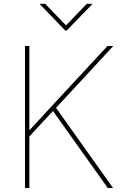

<svg xmlns="http://www.w3.org/2000/svg" viewBox="-20 -963 629 983"><path d="M127.9 -261.7 120.6 -285.2Q149.9 -316.9 176.8 -345.9Q203.6 -375 230.5 -404.3Q257.3 -433.6 286.6 -464.8L530.3 -727.5H560.1L260.7 -404.3L254.9 -398.9ZM107.9 0V-727.5H130.4V-468.8V-289.1V-273.4V0ZM532.2 0 245.1 -403.3 263.2 -416 559.1 0ZM211.4 -943.4 317.9 -833 424.3 -943.4H451.7V-940.9L321.8 -807.1H313.5L184.6 -940.9V-943.4Z"/></svg>

Font: Inter 17pt Thin
Style: Regular
Weight: 250
Version: Version 4.001;git-66647c0bb